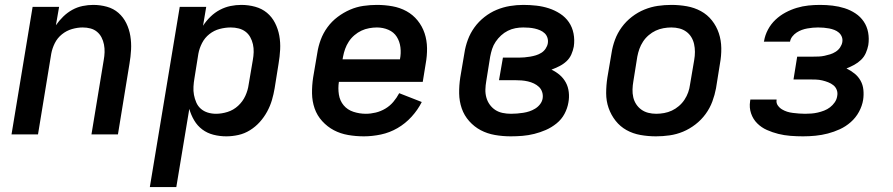

<svg xmlns="http://www.w3.org/2000/svg" viewBox="-20 -548 3640 783"><path d="M27 0 113 -520H221L208 -445Q221 -464 238 -480.5Q255 -497 275 -508Q295 -519 317 -523.5Q339 -528 360 -528Q389 -528 416 -520.5Q443 -513 463 -495.5Q483 -478 495 -453.5Q507 -429 511.5 -401.5Q516 -374 514.5 -345.5Q513 -317 508 -288L461 0H353L403 -303Q406 -319 406.5 -335Q407 -351 404 -366.5Q401 -382 394 -395.5Q387 -409 375.5 -418.5Q364 -428 349 -432Q334 -436 317 -436Q296 -436 273.5 -429.5Q251 -423 232.5 -408Q214 -393 203.5 -372Q193 -351 189 -329L135 0Z M591 215 713 -520H821L808 -443Q821 -463 838.5 -480Q856 -497 877 -508Q898 -519 920 -523.5Q942 -528 964 -528Q993 -528 1020.5 -520.5Q1048 -513 1068.5 -496Q1089 -479 1101.5 -454.5Q1114 -430 1119 -402.5Q1124 -375 1122.5 -346Q1121 -317 1116 -288L1100 -188Q1096 -164 1089 -140Q1082 -116 1069.5 -93Q1057 -70 1039.5 -50.5Q1022 -31 999.5 -17Q977 -3 952 2.5Q927 8 903 8Q876 8 850.5 1.5Q825 -5 805 -20Q785 -35 772 -57Q759 -79 752 -104L699 215ZM861 -84Q884 -84 908 -91.5Q932 -99 951 -116.5Q970 -134 980.5 -157Q991 -180 994 -203L1011 -303Q1014 -319 1014.5 -335.5Q1015 -352 1011.5 -367.5Q1008 -383 1000.5 -396.5Q993 -410 981 -419Q969 -428 953.5 -432Q938 -436 921 -436Q899 -436 876 -430Q853 -424 834 -409Q815 -394 804 -372.5Q793 -351 789 -329L773 -229Q770 -212 769 -194.5Q768 -177 771 -161Q774 -145 780.5 -130Q787 -115 799 -104.5Q811 -94 827 -89Q843 -84 861 -84Z M1464 8Q1431 8 1399.5 2.5Q1368 -3 1341.5 -17Q1315 -31 1294 -54Q1273 -77 1263 -106Q1253 -135 1252.5 -167Q1252 -199 1257 -232L1274 -332Q1278 -359 1288 -386Q1298 -413 1315.5 -437Q1333 -461 1357 -479Q1381 -497 1407.5 -508.5Q1434 -520 1462 -524Q1490 -528 1517 -528Q1549 -528 1580 -522.5Q1611 -517 1637.5 -502.5Q1664 -488 1683 -464.5Q1702 -441 1711.5 -412.5Q1721 -384 1721.5 -352Q1722 -320 1716 -288L1704 -214H1362Q1358 -188 1362 -162.5Q1366 -137 1381.5 -118.5Q1397 -100 1421.5 -92Q1446 -84 1472 -84Q1492 -84 1512.5 -89Q1533 -94 1551.5 -105Q1570 -116 1584 -132.5Q1598 -149 1608 -168L1700 -132Q1684 -100 1658.5 -72Q1633 -44 1601 -25.5Q1569 -7 1533.5 0.5Q1498 8 1464 8ZM1377 -306H1611Q1616 -331 1613 -355Q1610 -379 1598 -398Q1586 -417 1564 -426.5Q1542 -436 1517 -436Q1502 -436 1485.5 -433Q1469 -430 1454 -423Q1439 -416 1425.5 -404.5Q1412 -393 1402.5 -378.5Q1393 -364 1387.5 -348.5Q1382 -333 1379 -317Z M2063 8Q2030 8 1998.5 2.5Q1967 -3 1940.5 -17Q1914 -31 1893.5 -54Q1873 -77 1863 -106Q1853 -135 1852.5 -167Q1852 -199 1857 -232L1874 -332Q1878 -359 1888 -386Q1898 -413 1915 -436.5Q1932 -460 1955.5 -478.5Q1979 -497 2005.5 -508Q2032 -519 2059.5 -523.5Q2087 -528 2114 -528Q2141 -528 2167.5 -525Q2194 -522 2218.5 -514Q2243 -506 2264.5 -492Q2286 -478 2300 -457.5Q2314 -437 2319 -411Q2324 -385 2320 -358Q2317 -342 2310 -326Q2303 -310 2290 -298Q2277 -286 2261 -278Q2245 -270 2229 -264Q2248 -255 2263 -242Q2278 -229 2287.5 -211.5Q2297 -194 2299.5 -172.5Q2302 -151 2298 -130Q2294 -106 2282 -83.5Q2270 -61 2249.5 -44.5Q2229 -28 2206 -18Q2183 -8 2159 -2Q2135 4 2111 6Q2087 8 2063 8ZM2064 -84Q2076 -84 2088.5 -85Q2101 -86 2114 -88Q2127 -90 2139 -94Q2151 -98 2162.5 -105Q2174 -112 2182.5 -123Q2191 -134 2193 -147Q2195 -160 2191 -172.5Q2187 -185 2178 -193.5Q2169 -202 2157.5 -207.5Q2146 -213 2133 -216Q2120 -219 2107 -220Q2094 -221 2080 -221H2015L2031 -313H2096Q2107 -313 2118.5 -314Q2130 -315 2142 -317Q2154 -319 2165.5 -322.5Q2177 -326 2187.5 -332.5Q2198 -339 2205 -349.5Q2212 -360 2214 -371Q2216 -383 2212.5 -394Q2209 -405 2201 -412.5Q2193 -420 2182.5 -424.5Q2172 -429 2161 -431.5Q2150 -434 2138 -435Q2126 -436 2114 -436Q2098 -436 2082 -433Q2066 -430 2051 -422.5Q2036 -415 2023.5 -403.5Q2011 -392 2001.5 -378Q1992 -364 1987 -348.5Q1982 -333 1979 -317L1963 -217Q1960 -200 1959.5 -183Q1959 -166 1963.5 -150Q1968 -134 1977.5 -121Q1987 -108 2000 -99.5Q2013 -91 2029.5 -87.5Q2046 -84 2064 -84Z M2655 8Q2623 8 2592 2.5Q2561 -3 2535 -17.5Q2509 -32 2490.5 -55.5Q2472 -79 2462 -107.5Q2452 -136 2452 -168Q2452 -200 2457 -232L2474 -332Q2478 -359 2488 -386Q2498 -413 2515.5 -437Q2533 -461 2557 -479.5Q2581 -498 2608 -509Q2635 -520 2662.5 -524Q2690 -528 2718 -528Q2750 -528 2781 -522.5Q2812 -517 2838.5 -502.5Q2865 -488 2883.5 -464.5Q2902 -441 2911.5 -412.5Q2921 -384 2921.5 -352Q2922 -320 2916 -288L2900 -188Q2895 -161 2885 -134Q2875 -107 2857.5 -83Q2840 -59 2816 -40.5Q2792 -22 2765.5 -11Q2739 0 2711 4Q2683 8 2655 8ZM2656 -84Q2672 -84 2688.5 -87Q2705 -90 2720 -97Q2735 -104 2748.5 -115.5Q2762 -127 2771.5 -141.5Q2781 -156 2786.5 -171.5Q2792 -187 2794 -203L2811 -303Q2814 -320 2814 -336.5Q2814 -353 2810.5 -368.5Q2807 -384 2799 -397Q2791 -410 2778.5 -419Q2766 -428 2750.5 -432Q2735 -436 2718 -436Q2702 -436 2685.5 -433Q2669 -430 2654 -423Q2639 -416 2625.5 -404.5Q2612 -393 2602.5 -378.5Q2593 -364 2587.5 -348.5Q2582 -333 2579 -317L2563 -217Q2560 -200 2559.5 -183.5Q2559 -167 2562.5 -151.5Q2566 -136 2574.5 -123Q2583 -110 2595.5 -101Q2608 -92 2623.5 -88Q2639 -84 2656 -84Z M3255 8Q3229 8 3203.5 6Q3178 4 3154 -2Q3130 -8 3107.5 -18Q3085 -28 3068 -45Q3051 -62 3043 -85.5Q3035 -109 3039 -135L3040 -142H3147V-140Q3145 -128 3152 -118Q3159 -108 3169 -102Q3179 -96 3190 -92.5Q3201 -89 3213.5 -87.5Q3226 -86 3238.5 -85Q3251 -84 3263 -84Q3276 -84 3289 -85Q3302 -86 3315 -89Q3328 -92 3341 -97Q3354 -102 3365 -110.5Q3376 -119 3384 -130.5Q3392 -142 3394 -155Q3397 -169 3392.5 -181Q3388 -193 3378.5 -200.5Q3369 -208 3357.5 -212.5Q3346 -217 3333.5 -220Q3321 -223 3307.5 -223.5Q3294 -224 3281 -224H3216L3231 -317H3296Q3308 -317 3319.5 -317.5Q3331 -318 3342.5 -320.5Q3354 -323 3365.5 -326.5Q3377 -330 3388 -337Q3399 -344 3406 -354.5Q3413 -365 3415 -376Q3417 -388 3413 -398Q3409 -408 3401 -415Q3393 -422 3382.5 -426Q3372 -430 3361.5 -432Q3351 -434 3339.5 -435Q3328 -436 3316 -436Q3305 -436 3294.5 -435Q3284 -434 3272.5 -432Q3261 -430 3250 -426Q3239 -422 3229 -415.5Q3219 -409 3211.5 -399.5Q3204 -390 3202 -379V-378H3095L3096 -381Q3100 -405 3112 -427.5Q3124 -450 3142.5 -467.5Q3161 -485 3183.5 -497Q3206 -509 3229.5 -516Q3253 -523 3276.5 -525.5Q3300 -528 3324 -528Q3350 -528 3375.5 -525Q3401 -522 3424.5 -514.5Q3448 -507 3468.5 -493.5Q3489 -480 3502.5 -460Q3516 -440 3520.5 -415Q3525 -390 3521 -364Q3518 -348 3511 -332Q3504 -316 3491.5 -304Q3479 -292 3463.5 -283.5Q3448 -275 3432 -269Q3450 -260 3465 -248Q3480 -236 3489.5 -219Q3499 -202 3501 -181.5Q3503 -161 3500 -141Q3496 -116 3483 -92Q3470 -68 3449.5 -50Q3429 -32 3405 -21Q3381 -10 3356 -3.5Q3331 3 3305.5 5.5Q3280 8 3255 8Z"/></svg>

Font: Iosevka Aile Semibold
Style: Italic
Weight: 600
Italic angle: -9°
Designer: Belleve Invis
Foundry: Belleve Invis
Version: Version 31.1.0; ttfautohint (v1.8.4)